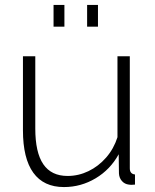

<svg xmlns="http://www.w3.org/2000/svg" viewBox="-20 -748 627 778"><path d="M73 -220V-520H123V-227Q123 -130 155.5 -82.5Q188 -35 254 -35Q298 -35 338.5 -54.5Q379 -74 410 -109.5Q441 -145 456 -192V-520H506V-66Q506 -54 511.5 -48Q517 -42 527 -41V0Q517 1 511.5 1Q506 1 502 0Q485 -2 474 -14.5Q463 -27 462 -45L461 -123Q427 -61 367.5 -25.5Q308 10 239 10Q157 10 115 -48Q73 -106 73 -220ZM197 -640V-728H241V-640ZM333 -640V-728H377V-640Z"/></svg>

Font: Raleway Thin Light
Style: Regular
Weight: 300
Version: Version 4.026